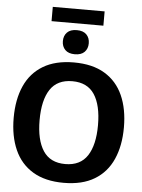

<svg xmlns="http://www.w3.org/2000/svg" viewBox="-63 -1009 793 1070"><g transform="rotate(5 333.5 -474.0)"><path d="M333.3 11.7Q230 11.7 161.2 -29.6Q92.5 -70.8 58.8 -146.7Q25 -222.5 25 -325Q25 -428.3 58.8 -503.8Q92.5 -579.2 161.2 -620.4Q230 -661.7 333.3 -661.7Q437.5 -661.7 505.8 -620.4Q574.2 -579.2 607.9 -503.8Q641.7 -428.3 641.7 -325Q641.7 -222.5 607.9 -146.7Q574.2 -70.8 505.8 -29.6Q437.5 11.7 333.3 11.7ZM333.3 -93.3Q417.5 -93.3 457.1 -153.8Q496.7 -214.2 496.7 -325Q496.7 -436.7 457.1 -496.7Q417.5 -556.7 333.3 -556.7Q249.2 -556.7 209.6 -496.7Q170 -436.7 170 -325Q170 -214.2 209.6 -153.8Q249.2 -93.3 333.3 -93.3ZM478.3 -880H188.3V-960H478.3ZM333.3 -707.5Q297.5 -707.5 279.2 -726.2Q260.8 -745 260.8 -775Q260.8 -805 279.2 -823.8Q297.5 -842.5 333.3 -842.5Q369.2 -842.5 387.5 -823.8Q405.8 -805 405.8 -775Q405.8 -745 387.5 -726.2Q369.2 -707.5 333.3 -707.5Z"/></g></svg>

Font: Familjen Grotesk Variable
Style: Regular
Weight: 400
Designer: Anders Wikstroem, Jonas Baeckman, Matilda Gysing, Kristian Moeller
Foundry: Familjen STHLM AB
Version: Version 2.000